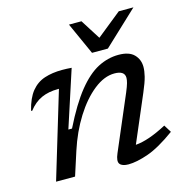

<svg xmlns="http://www.w3.org/2000/svg" viewBox="-108 -830 914 942"><g transform="rotate(-15 349.0 -359.0)"><path d="M41 -366 36 -368Q51 -429 78.2 -462.5Q105.5 -496 145 -509Q184.5 -522 235 -522Q259.5 -522 283 -520L189 -231.5H207.5Q262.5 -342.5 313.5 -405.8Q364.5 -469 415.5 -495.5Q466.5 -522 521 -522Q574.5 -522 599.5 -496.5Q624.5 -471 624.5 -433Q624.5 -413 617.8 -385.2Q611 -357.5 591 -311L489.5 -73.5Q553.5 -78 648.5 -128.5L672 -90.5Q590 -31 530.8 -10.5Q471.5 10 430.5 10Q398.5 10 387 -4.8Q375.5 -19.5 391.5 -56.5L510 -334Q521.5 -361.5 525.8 -377Q530 -392.5 530 -403Q530 -439 478 -439Q426 -439 372.8 -396.8Q319.5 -354.5 274.2 -282.5Q229 -210.5 200 -121L161 0H64.5L196 -436.5H191.5Q143 -436.5 106.8 -420.2Q70.5 -404 41 -366ZM652.5 -728 479 -565H398.5L325 -728H388.5L452.5 -627L578 -728Z"/></g></svg>

Font: Newsreader Caption
Style: Italic
Weight: 400
Italic angle: -17°
Designer: Hugues Gentile
Foundry: Production Type
Version: Version 1.001